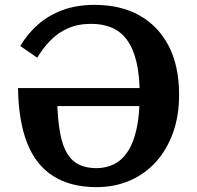

<svg xmlns="http://www.w3.org/2000/svg" viewBox="-20 -752 809 789"><path d="M369 -732Q475 -732 552.5 -689Q630 -646 673 -563.5Q716 -481 716 -362Q716 -276 691 -206.5Q666 -137 621 -87Q576 -37 513.5 -10Q451 17 377 17Q270 17 198.5 -28.5Q127 -74 91.5 -164.5Q56 -255 54 -390H633L634 -316H192L215 -338Q217 -259 227 -205.5Q237 -152 256.5 -120.5Q276 -89 306 -75Q336 -61 376 -61Q416 -61 449 -77.5Q482 -94 505.5 -130Q529 -166 541.5 -223.5Q554 -281 554 -363Q554 -443 540.5 -498.5Q527 -554 501.5 -588.5Q476 -623 439 -638.5Q402 -654 355 -654Q301 -654 260 -636Q219 -618 188 -586.5Q157 -555 133 -515L63 -563Q93 -613 136 -651Q179 -689 237 -710.5Q295 -732 369 -732Z"/></svg>

Font: Roboto Serif SemiBold
Style: Regular
Weight: 600
Designer: Greg Gazdowicz
Foundry: Commercial Type
Version: Version 1.008